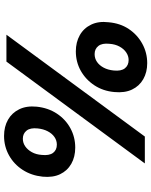

<svg xmlns="http://www.w3.org/2000/svg" viewBox="83 -836 764 971"><g transform="rotate(90 465.5 -350.0)"><path d="M155 0 670 -700H806L291 0ZM667 12Q620 12 585 -8Q550 -28 532 -65Q514 -102 519 -153Q525 -211 554 -255Q583 -299 628 -323.5Q673 -348 726 -348Q773 -348 808 -328Q843 -308 860.5 -271.5Q878 -235 873 -183Q867 -126 838.5 -82Q810 -38 765 -13Q720 12 667 12ZM239 -351Q193 -351 157.5 -371Q122 -391 104 -428.5Q86 -466 92 -516Q97 -575 126 -618.5Q155 -662 200.5 -687Q246 -712 299 -712Q345 -712 380 -692Q415 -672 432.5 -635Q450 -598 445 -546Q440 -489 411 -445Q382 -401 337.5 -376Q293 -351 239 -351ZM681 -83Q702 -83 719.5 -95Q737 -107 749 -128.5Q761 -150 763 -179Q767 -217 752.5 -236Q738 -255 711 -255Q690 -255 672.5 -243Q655 -231 643.5 -209Q632 -187 629 -158Q625 -121 640 -102Q655 -83 681 -83ZM253 -446Q275 -446 292.5 -458Q310 -470 321.5 -491.5Q333 -513 336 -542Q340 -580 325 -599Q310 -618 283 -618Q263 -618 245 -606Q227 -594 215 -572Q203 -550 201 -521Q197 -484 212 -465Q227 -446 253 -446Z"/></g></svg>

Font: DM Sans 12pt ExtraBold
Style: Italic
Weight: 800
Italic angle: -10°
Version: Version 4.004;gftools[0.9.30]